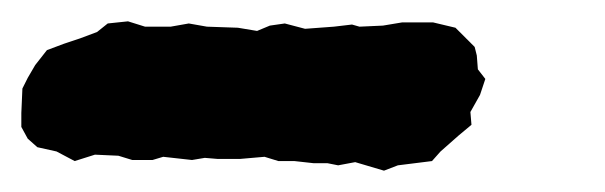

<svg xmlns="http://www.w3.org/2000/svg" viewBox="-28 -8 567 180"><path d="M413 97 414 109 402 119 385 134 377 143 353 146 345 147 332 152 305 144 289 147 279 145H266L248 143H233L220 139L197 141H176L164 140L152 142L125 139L115 142H96L83 138L61 137L42 143L25 134L7 130L-2 122L-8 111V98L-7 75L-2 65L5 53L16 39L32 33L47 28L63 22L73 14L92 12L108 17H132L149 14L166 17L195 18L213 21L225 16L239 14L258 19L285 17L302 15L309 17L331 16L349 13H378L399 18L417 36L419 44L420 57L427 66L422 81Z"/></svg>

Font: Winky Rough SemiBold
Style: Italic
Weight: 600
Italic angle: -8.97852°
Designer: Simon Atzbach
Foundry: typofactur
Version: Version 1.206; ttfautohint (v1.8.4.7-5d5b)